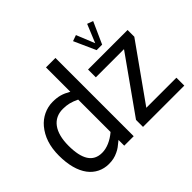

<svg xmlns="http://www.w3.org/2000/svg" viewBox="-161 -1037 1318 1318"><g transform="rotate(-45 498.5 -377.5)"><path d="M486.3 -759.8H394.5V-523.4C346.7 -550.8 313 -560.5 259.3 -560.5C197.3 -560.5 138.2 -531.7 98.6 -484.4C53.2 -429.7 28.8 -360.8 28.8 -268.6C28.8 -178.2 48.3 -106.9 85 -57.6C120.1 -10.7 172.4 15.1 231.4 15.1C266.6 15.1 293.5 8.8 320.8 -4.4C333.5 -10.3 344.7 -16.6 354.5 -23.9C363.8 -30.8 377.4 -41.5 394.5 -55.7V0H486.3ZM394.5 -132.8C350.1 -95.2 300.3 -72.3 252.9 -72.3C164.6 -72.3 123.5 -139.6 123.5 -270.5C123.5 -402.8 179.2 -476.6 274.4 -476.6C317.4 -476.6 349.6 -468.8 394.5 -447.3ZM977.5 -76.7H685.5L972.2 -480V-545.4H588.4V-469.7H861.8L576.7 -67.9V0H977.5ZM653.3 -755.9 724.1 -598.1 723.6 -597.7H778.3L777.8 -598.1L848.6 -755.9L805.7 -771.5L751 -638.2L696.8 -771.5Z"/></g></svg>

Font: SG Kara SemiBold
Style: Regular
Weight: 400
Designer: Damoon Khanjanzadeh
Version: Version 1.000